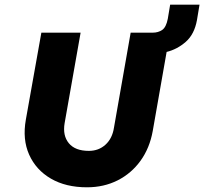

<svg xmlns="http://www.w3.org/2000/svg" viewBox="-20 -789 869 817"><path d="M156 -650H323L255 -265Q246 -212 273 -179.5Q300 -147 358 -147Q400 -147 429 -173.5Q458 -200 465 -246L536 -650H630Q653 -650 670 -661.5Q687 -673 694 -709L704 -769H829L818 -703Q807 -643 770.5 -611Q734 -579 689 -568L630 -232Q617 -159 578 -105Q539 -51 480.5 -21.5Q422 8 350 8Q260 8 196.5 -29Q133 -66 104 -131Q75 -196 90 -280Z"/></svg>

Font: Overused Grotesk ExtraBold
Style: Italic
Weight: 800
Italic angle: -10°
Version: Version 0.003